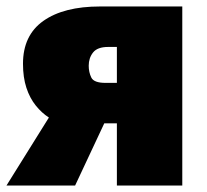

<svg xmlns="http://www.w3.org/2000/svg" viewBox="-38 -573 639 593"><path d="M194 0H-18L113 -210Q91 -224 72.5 -247Q54 -270 43.5 -302Q33 -334 33 -376Q33 -464 96 -508.5Q159 -553 271 -553H525V0H323V-192H284ZM236 -370Q236 -350 244 -333.5Q252 -317 288 -317H323V-428H296Q263 -428 249.5 -411Q236 -394 236 -370Z"/></svg>

Font: Noto Sans Display Black
Style: Regular
Weight: 900
Designer: Monotype Design Team
Foundry: Monotype Imaging Inc.
Version: Version 2.003